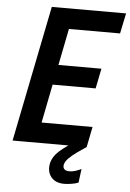

<svg xmlns="http://www.w3.org/2000/svg" viewBox="-61 -764 686 1012"><g transform="rotate(5 282.0 -258.5)"><path d="M26.9 0 171.4 -719.7H564.5L542 -611.8H271.5L232.9 -418H460.4L439 -312H211.4L170.9 -107.9H440.4L418.9 0ZM317.9 203.6Q271 203.6 248 175Q225.1 146.5 233.4 103.5Q241.7 65.9 275.4 36.1Q309.1 6.3 358.9 -23.4L418.9 0Q394.5 16.1 370.1 33.4Q345.7 50.8 328.1 68.4Q310.5 85.9 306.6 103.5Q304.2 118.2 312 126.7Q319.8 135.3 338.4 135.3Q356.9 135.3 374.8 128.9Q392.6 122.6 401.9 117.7L392.6 190.4Q377.9 196.8 355.5 200.2Q333 203.6 317.9 203.6Z"/></g></svg>

Font: Reddit Sans SemiBold
Style: Italic
Weight: 600
Italic angle: -11.25°
Designer: Stephen Hutchings
Version: Version 1.013